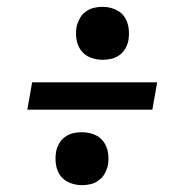

<svg xmlns="http://www.w3.org/2000/svg" viewBox="-20 -621 540 562"><path d="M281 -446Q262 -446 245 -452.5Q228 -459 217.5 -473Q207 -487 204 -505Q201 -523 204 -542Q207 -555 213.5 -567Q220 -579 231 -587Q242 -595 254.5 -598Q267 -601 280 -601Q299 -601 316 -594Q333 -587 343 -573.5Q353 -560 356 -541.5Q359 -523 356 -504Q354 -492 347.5 -480Q341 -468 330 -460Q319 -452 306.5 -449Q294 -446 281 -446ZM60 -300 74 -380H440L426 -300ZM220 -79Q201 -79 184 -86Q167 -93 157 -106.5Q147 -120 144 -138.5Q141 -157 144 -176Q146 -188 152.5 -200Q159 -212 170 -220Q181 -228 193.5 -231Q206 -234 219 -234Q238 -234 255 -227.5Q272 -221 282.5 -207Q293 -193 296 -175Q299 -157 296 -138Q293 -125 286.5 -113Q280 -101 269 -93Q258 -85 245.5 -82Q233 -79 220 -79Z"/></svg>

Font: Iosevka Curly Slab Medium
Style: Italic
Weight: 500
Italic angle: -9°
Monospace: yes
Designer: Belleve Invis
Foundry: Belleve Invis
Version: Version 22.1.2; ttfautohint (v1.8.4)